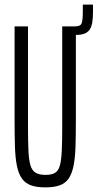

<svg xmlns="http://www.w3.org/2000/svg" viewBox="-20 -802 422 830"><path d="M262 -651V-688H305Q329 -688 333.5 -703Q338 -718 338 -751V-782H382V-750Q382 -722 378.5 -703Q375 -684 366.5 -672.5Q358 -661 343.5 -656Q329 -651 307 -651ZM176 8Q138 8 113.5 -1Q89 -10 74.5 -30.5Q60 -51 53 -85.5Q46 -120 44.5 -171Q43 -222 43 -292V-688H101V-257Q101 -191 103 -149.5Q105 -108 112 -86Q119 -64 134.5 -55Q150 -46 176 -46Q203 -46 217.5 -54.5Q232 -63 238.5 -85.5Q245 -108 247 -149.5Q249 -191 249 -257V-688H308V-292Q308 -222 306.5 -171Q305 -120 298 -85.5Q291 -51 277 -30.5Q263 -10 238.5 -1Q214 8 176 8Z"/></svg>

Font: Saira UltraCondensed
Style: Regular
Weight: 400
Width: 1
Designer: Hector Gatti with collaboration of the Omnibus-Type team
Foundry: Omnibus-Type
Version: Version 1.101